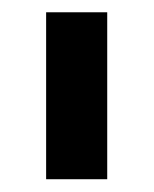

<svg xmlns="http://www.w3.org/2000/svg" viewBox="-20 -747 247 308"><path d="M152 -727.3V-459.5H54V-727.3Z"/></svg>

Font: Riot Sans
Style: Regular
Weight: 400
Designer: Rasmus Andersson
Foundry: rsms
Version: Version 3.005